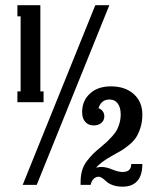

<svg xmlns="http://www.w3.org/2000/svg" viewBox="-20 -700 601 727"><path d="M132.8 -354H145V-313H45.9V-354H58.1V-638.2H45.9V-680.2H132.8ZM65.9 0 340.8 -680.2H394L119.1 0ZM443.8 -48.8Q459.5 -48.8 468 -55.7Q476.6 -62.5 477.1 -79.1H519Q519 -36.1 499.8 -14.6Q480.5 6.8 444.8 6.8Q422.9 6.8 407 1Q391.1 -4.9 383.8 -12Q376.5 -19 368.4 -24.9Q360.4 -30.8 353 -30.8Q342.8 -30.8 334.5 -22.7Q326.2 -14.6 323.2 0H285.2V-11.2Q285.2 -35.2 291 -54.9Q296.9 -74.7 309.8 -91.3Q322.8 -107.9 333.5 -118.4Q344.2 -128.9 362.8 -144Q377.9 -156.7 385.5 -163.8Q393.1 -170.9 404.8 -183.8Q416.5 -196.8 422.4 -207.5Q428.2 -218.3 432.6 -233.9Q437 -249.5 437 -267.1Q437 -293.5 425.8 -308.3Q414.6 -323.2 395 -323.2Q362.8 -323.2 353 -290Q362.8 -287.1 368.9 -278.8Q375 -270.5 375 -259.8Q375 -244.1 363.8 -234.6Q352.5 -225.1 335 -225.1Q314.9 -225.1 303 -238.3Q291 -251.5 291 -275.9Q291 -318.4 320.6 -345.7Q350.1 -373 399.9 -373Q453.6 -373 486.3 -344Q519 -314.9 519 -266.1Q519 -239.3 512 -217Q504.9 -194.8 495.6 -180.2Q486.3 -165.5 469.2 -151.6Q452.1 -137.7 440.2 -130.4Q428.2 -123 407.2 -111.8Q358.4 -84.5 344.2 -64.9Q354.5 -67.9 362.8 -67.9Q382.3 -67.9 405 -58.3Q427.7 -48.8 443.8 -48.8Z"/></svg>

Font: Margherita Semibold
Style: Regular
Weight: 600
Designer: James Puckett
Foundry: Dunwich Type Founders
Version: Version 1.008;hotconv 1.0.109;makeotfexe 2.5.65596